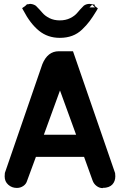

<svg xmlns="http://www.w3.org/2000/svg" viewBox="-20 -962 614 989"><path d="M166 -931Q185 -912 198.5 -896Q212 -880 235 -868.5Q258 -857 288 -857Q318 -857 341.5 -868.5Q365 -880 378.5 -896.5Q392 -913 410 -931L411 -932L412 -933Q425 -942 441 -942Q444 -942 456 -940L468 -938V-931L484 -919L478 -908Q458 -875 442 -853.5Q426 -832 403 -810Q380 -788 351.5 -777.5Q323 -767 288 -767Q226 -767 181 -803.5Q136 -840 100 -909L94 -920L112 -933Q114 -935 115 -936L119 -940H125Q132 -942 137 -942Q147 -941 154 -938Q162 -935 166 -931ZM469 -924 468 -926V-925Q468 -925 455 -938L441 -924ZM283 -698H356L573 -70V-68Q573 -66 573.5 -61.5Q574 -57 574 -54Q574 -28 558.5 -11.5Q543 5 511 6Q511 6 517 -1L524 -7L509 7Q492 7 477.5 -4Q463 -15 457 -32L413 -154H165L120 -32Q115 -14 100 -4Q85 6 68 6H66Q41 6 22.5 -10.5Q4 -27 4 -53Q4 -64 5 -70V-71L198 -631Q225 -698 283 -698ZM372 -268 289 -496 206 -268Z"/></svg>

Font: FifthLeg
Style: Bold
Weight: 700
Designer: Jakub Steiner
Version: Version 1.0